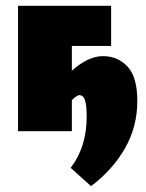

<svg xmlns="http://www.w3.org/2000/svg" viewBox="-20 -451 503 660"><path d="M452 -104Q452 -15 409.5 59Q367 133 293 189L223 126Q278 54 278 -50Q278 -87 272.5 -105.5Q267 -124 252 -124Q249 -124 241.5 -119Q234 -114 227 -107V0H42V-431H362V-293H227V-208Q283 -258 334 -258Q385 -258 418.5 -222Q452 -186 452 -104Z"/></svg>

Font: Ysabeau Heavy
Style: Regular
Weight: 800
Designer: Christian Thalmann (Catharsis Fonts)
Version: Version 0.003